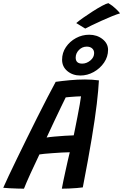

<svg xmlns="http://www.w3.org/2000/svg" viewBox="-62 -1158 762 1186"><path d="M86 7.5Q72 7.5 47.2 6.8Q22.5 6 -2.2 4.8Q-27 3.5 -42 2Q-30 -25.5 -7.8 -72.8Q14.5 -120 43.2 -179.2Q72 -238.5 104 -303.5Q136 -368.5 168.2 -432.8Q200.5 -497 229.8 -553.8Q259 -610.5 282 -652.5Q320.5 -658 368.5 -662.5Q416.5 -667 462.5 -667Q508 -667 549 -661.5Q546 -603 535.8 -515.8Q525.5 -428.5 504.5 -302.2Q483.5 -176 449.5 -0.5Q435.5 1.5 412.2 3.5Q389 5.5 364.2 6.5Q339.5 7.5 320 7.5Q323 -10.5 329.2 -40Q335.5 -69.5 342.8 -103Q350 -136.5 357 -167Q364 -197.5 369 -217.5Q349 -217.5 320.2 -215.8Q291.5 -214 262.5 -212Q233.5 -210 211.2 -207.8Q189 -205.5 181.5 -204Q152.5 -144 125.8 -85Q99 -26 86 7.5ZM226 -308.5Q242.5 -311.5 273.2 -314.2Q304 -317 337 -319.2Q370 -321.5 393.5 -322Q396.5 -336 403 -368.5Q409.5 -401 417 -439.5Q424.5 -478 430.5 -512Q436.5 -546 438.5 -563Q428 -563 408.2 -561.8Q388.5 -560.5 370 -559Q351.5 -557.5 344 -556.5Q335 -539 316 -499.2Q297 -459.5 273 -409Q249 -358.5 226 -308.5ZM434.5 -691.5Q387 -691.5 354.2 -718.8Q321.5 -746 321.5 -789Q321.5 -832 345.2 -867Q369 -902 407.2 -922.8Q445.5 -943.5 489 -943.5Q537 -943.5 571.2 -916.5Q605.5 -889.5 605.5 -850Q605.5 -807.5 580.8 -771.2Q556 -735 516.8 -713.2Q477.5 -691.5 434.5 -691.5ZM446 -765Q472.5 -765 496 -784.2Q519.5 -803.5 519.5 -830Q519.5 -848 507.2 -859Q495 -870 474 -870Q446 -870 425.8 -849.5Q405.5 -829 405.5 -802Q405.5 -765 446 -765ZM607.5 -1138.5Q632.5 -1124 653.2 -1104Q674 -1084 679.5 -1075.5Q660 -1070 629.2 -1057.5Q598.5 -1045 565.5 -1030Q532.5 -1015 505 -1001.8Q477.5 -988.5 464.5 -981.5L409 -1015.5Q424.5 -1029 452.2 -1048.5Q480 -1068 510.8 -1087.8Q541.5 -1107.5 568 -1121.8Q594.5 -1136 607.5 -1138.5Z"/></svg>

Font: Grandstander Medium
Style: Italic
Weight: 500
Italic angle: -15°
Designer: Tyler Finck
Foundry: Etcetera Type Co
Version: Version 1.200; ttfautohint (v1.8.3)